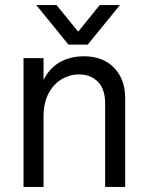

<svg xmlns="http://www.w3.org/2000/svg" viewBox="-20 -736 580 756"><path d="M72.6 0V-507H151.5V0ZM394 0V-328.1Q394 -386.1 365 -414.6Q336 -443 291.1 -443Q255 -443 223.4 -424.4Q191.7 -405.9 171.6 -368.8Q151.5 -331.7 151.5 -277.5H126.6Q126.6 -282.1 126.6 -287.5Q126.6 -292.9 126.6 -298.5Q126.6 -304 126.6 -307.4Q129 -376.2 152.1 -422.3Q175.3 -468.4 216 -491.4Q256.8 -514.4 310.8 -514.4Q385.2 -514.4 429 -469.3Q472.9 -424.2 472.9 -348.7V0ZM249.6 -560.3H325.5L452.2 -716H372.5L287.9 -611.3L202.6 -716H122.9Z"/></svg>

Font: Hind Variable Light
Style: Regular
Weight: 300
Designer: Manushi Parikh, Satya Rajpurohit
Foundry: Indian Type Foundry
Version: Version 3.000